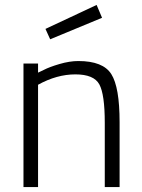

<svg xmlns="http://www.w3.org/2000/svg" viewBox="-20 -757 573 777"><path d="M75 0V-500H134V-463L157 -474Q180 -486 221 -498Q262 -510 297 -510Q397 -510 430.5 -457Q464 -404 464 -263Q464 -263 464 0H404V-260Q404 -375 382 -415.5Q360 -456 285 -456Q210 -456 134 -414V0ZM164 -640 371 -737 393 -685 183 -598Z"/></svg>

Font: Titillium Web
Style: Light
Weight: 300
Version: Version 1.001;PS 57.000;hotconv 1.0.70;makeotf.lib2.5.55311